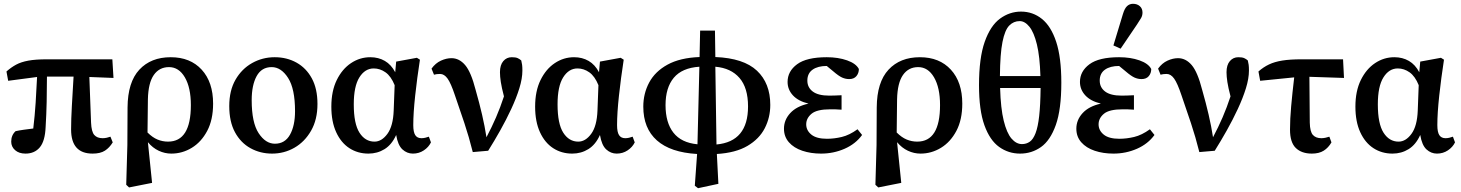

<svg xmlns="http://www.w3.org/2000/svg" viewBox="-20 -794 7684 1010"><path d="M23 -369 14 -418Q39 -440 65 -454Q91 -468 129 -475Q167 -482 226 -482H571L577 -384L450 -389L459 -149Q461 -101 476 -84Q491 -67 520 -67Q531 -67 542 -69.5Q553 -72 561 -75L573 -45Q556 -17 532 -1.5Q508 14 467 14Q354 14 354 -113Q354 -166 358 -236.5Q362 -307 367 -391H227Q227 -326 225.5 -258Q224 -190 220 -126Q217 -52 189.5 -19Q162 14 114 14Q80 14 59.5 -4Q39 -22 39 -49Q39 -83 62 -104Q80 -108 105 -111.5Q130 -115 155 -118Q163 -184 167.5 -253.5Q172 -323 175 -389Z M758 -272 756 -97Q782 -71 808.5 -60Q835 -49 864 -49Q984 -49 984 -241Q984 -333 952.5 -387Q921 -441 869 -441Q818 -441 789 -399.5Q760 -358 758 -272ZM644 178 650 -31 651 -229Q652 -362 713 -427.5Q774 -493 878 -493Q981 -493 1041 -427.5Q1101 -362 1101 -249Q1101 -164 1070 -105.5Q1039 -47 989 -16.5Q939 14 881 14Q847 14 815 -1Q783 -16 758 -46L780 168L659 192Z M1411 14Q1349 14 1297.5 -14.5Q1246 -43 1216 -98.5Q1186 -154 1186 -236Q1186 -318 1219 -375Q1252 -432 1306.5 -462.5Q1361 -493 1425 -493Q1489 -493 1540 -464.5Q1591 -436 1620.5 -381.5Q1650 -327 1650 -247Q1650 -165 1616.5 -106.5Q1583 -48 1529 -17Q1475 14 1411 14ZM1426 -38Q1479 -38 1505.5 -85.5Q1532 -133 1532 -209Q1532 -327 1495.5 -384Q1459 -441 1409 -441Q1356 -441 1330 -393.5Q1304 -346 1304 -267Q1304 -149 1340.5 -93.5Q1377 -38 1426 -38Z M1841 -245Q1841 -143 1871 -96Q1901 -49 1950 -49Q1988 -49 2018 -90Q2048 -131 2051 -213L2056 -346Q2037 -393 2008 -413.5Q1979 -434 1946 -434Q1900 -434 1870.5 -387Q1841 -340 1841 -245ZM1918 14Q1862 14 1818 -14.5Q1774 -43 1748.5 -98.5Q1723 -154 1723 -233Q1723 -315 1751.5 -373Q1780 -431 1826.5 -462Q1873 -493 1928 -493Q1971 -493 2004.5 -473.5Q2038 -454 2059 -414L2064 -470L2173 -490L2189 -480Q2174 -383 2164 -291Q2154 -199 2154 -136Q2154 -99 2164.5 -83Q2175 -67 2197 -67Q2208 -67 2217.5 -69.5Q2227 -72 2236 -75L2247 -45Q2235 -20 2209.5 -3Q2184 14 2152 14Q2121 14 2097 -8Q2073 -30 2064 -84Q2041 -33 2003 -9.5Q1965 14 1918 14Z M2467 6Q2447 -74 2423 -146Q2399 -218 2373 -293Q2352 -356 2334.5 -380.5Q2317 -405 2295 -405Q2285 -405 2277.5 -404Q2270 -403 2263 -401L2250 -433Q2271 -462 2299.5 -475Q2328 -488 2355 -488Q2396 -488 2427 -451.5Q2458 -415 2482 -321Q2502 -251 2516 -190.5Q2530 -130 2539 -72Q2567 -125 2589.5 -177Q2612 -229 2631 -287Q2619 -333 2614.5 -362.5Q2610 -392 2610 -414Q2610 -452 2627.5 -472.5Q2645 -493 2672 -493Q2692 -493 2702.5 -488.5Q2713 -484 2722 -476Q2725 -464 2726.5 -453Q2728 -442 2728 -423Q2728 -381 2712 -329.5Q2696 -278 2669.5 -221Q2643 -164 2611.5 -108Q2580 -52 2548 -1Z M2913 -245Q2913 -143 2943 -96Q2973 -49 3022 -49Q3060 -49 3090 -90Q3120 -131 3123 -213L3128 -346Q3109 -393 3080 -413.5Q3051 -434 3018 -434Q2972 -434 2942.5 -387Q2913 -340 2913 -245ZM2990 14Q2934 14 2890 -14.5Q2846 -43 2820.5 -98.5Q2795 -154 2795 -233Q2795 -315 2823.5 -373Q2852 -431 2898.5 -462Q2945 -493 3000 -493Q3043 -493 3076.5 -473.5Q3110 -454 3131 -414L3136 -470L3245 -490L3261 -480Q3246 -383 3236 -291Q3226 -199 3226 -136Q3226 -99 3236.5 -83Q3247 -67 3269 -67Q3280 -67 3289.5 -69.5Q3299 -72 3308 -75L3319 -45Q3307 -20 3281.5 -3Q3256 14 3224 14Q3193 14 3169 -8Q3145 -30 3136 -84Q3113 -33 3075 -9.5Q3037 14 2990 14Z M3481 -241Q3481 -149 3522.5 -96Q3564 -43 3649 -35L3659 -443Q3568 -437 3524.5 -385Q3481 -333 3481 -241ZM3915 -234Q3915 -332 3870 -384Q3825 -436 3743 -443L3749 -34Q3915 -49 3915 -234ZM3635 183 3647 16Q3507 8 3435.5 -55.5Q3364 -119 3364 -233Q3364 -302 3395 -360Q3426 -418 3491.5 -454Q3557 -490 3660 -494L3663 -633H3741L3743 -494Q3892 -488 3962 -422Q4032 -356 4032 -242Q4032 -176 4003 -119.5Q3974 -63 3912 -26.5Q3850 10 3751 16L3759 173L3652 196Z M4299 14Q4245 14 4200.5 -1Q4156 -16 4130 -45.5Q4104 -75 4104 -117Q4104 -163 4137 -199Q4170 -235 4233 -249Q4179 -262 4151 -292.5Q4123 -323 4123 -363Q4123 -419 4173 -456Q4223 -493 4329 -493Q4389 -493 4436 -476.5Q4483 -460 4498 -431Q4498 -409 4485 -393.5Q4472 -378 4447 -378Q4428 -378 4410 -386Q4392 -394 4363 -419L4329 -447Q4282 -447 4254.5 -427.5Q4227 -408 4227 -370Q4227 -334 4255.5 -312.5Q4284 -291 4342 -291Q4357 -291 4371 -291.5Q4385 -292 4407 -293V-217Q4382 -219 4370.5 -219Q4359 -219 4348 -219Q4277 -219 4249 -195.5Q4221 -172 4221 -140Q4221 -108 4248 -86Q4275 -64 4330 -64Q4368 -64 4408 -73.5Q4448 -83 4491 -114L4515 -84Q4481 -37 4423 -11.5Q4365 14 4299 14Z M4699 -272 4697 -97Q4723 -71 4749.5 -60Q4776 -49 4805 -49Q4925 -49 4925 -241Q4925 -333 4893.5 -387Q4862 -441 4810 -441Q4759 -441 4730 -399.5Q4701 -358 4699 -272ZM4585 178 4591 -31 4592 -229Q4593 -362 4654 -427.5Q4715 -493 4819 -493Q4922 -493 4982 -427.5Q5042 -362 5042 -249Q5042 -164 5011 -105.5Q4980 -47 4930 -16.5Q4880 14 4822 14Q4788 14 4756 -1Q4724 -16 4699 -46L4721 168L4600 192Z M5346 14Q5285 14 5236 -21Q5187 -56 5158.5 -135Q5130 -214 5130 -346Q5130 -489 5160 -574Q5190 -659 5240.5 -696Q5291 -733 5351 -733Q5413 -733 5461 -694.5Q5509 -656 5536 -574Q5563 -492 5563 -359Q5563 -218 5534 -136.5Q5505 -55 5456 -20.5Q5407 14 5346 14ZM5344 -683Q5312 -683 5289 -659.5Q5266 -636 5253.5 -573.5Q5241 -511 5240 -394H5453Q5450 -497 5434.5 -560.5Q5419 -624 5395 -653.5Q5371 -683 5344 -683ZM5356 -36Q5379 -36 5397 -48.5Q5415 -61 5427.5 -93.5Q5440 -126 5446.5 -183.5Q5453 -241 5454 -331H5241Q5244 -224 5260 -159Q5276 -94 5301 -65Q5326 -36 5356 -36Z M5837 14Q5783 14 5738.5 -1Q5694 -16 5668 -45.5Q5642 -75 5642 -117Q5642 -163 5675 -199Q5708 -235 5771 -249Q5717 -262 5689 -292.5Q5661 -323 5661 -363Q5661 -419 5711 -456Q5761 -493 5867 -493Q5927 -493 5974 -476.5Q6021 -460 6036 -431Q6036 -409 6023 -393.5Q6010 -378 5985 -378Q5966 -378 5948 -386Q5930 -394 5901 -419L5867 -447Q5820 -447 5792.5 -427.5Q5765 -408 5765 -370Q5765 -334 5793.5 -312.5Q5822 -291 5880 -291Q5895 -291 5909 -291.5Q5923 -292 5945 -293V-217Q5920 -219 5908.5 -219Q5897 -219 5886 -219Q5815 -219 5787 -195.5Q5759 -172 5759 -140Q5759 -108 5786 -86Q5813 -64 5868 -64Q5906 -64 5946 -73.5Q5986 -83 6029 -114L6053 -84Q6019 -37 5961 -11.5Q5903 14 5837 14ZM5837 -555 5887 -720Q5896 -750 5909 -762Q5922 -774 5940 -774Q5962 -774 5976 -761.5Q5990 -749 5990 -728Q5990 -712 5982.5 -699Q5975 -686 5961 -665L5875 -538Z M6289 6Q6269 -74 6245 -146Q6221 -218 6195 -293Q6174 -356 6156.5 -380.5Q6139 -405 6117 -405Q6107 -405 6099.5 -404Q6092 -403 6085 -401L6072 -433Q6093 -462 6121.5 -475Q6150 -488 6177 -488Q6218 -488 6249 -451.5Q6280 -415 6304 -321Q6324 -251 6338 -190.5Q6352 -130 6361 -72Q6389 -125 6411.5 -177Q6434 -229 6453 -287Q6441 -333 6436.5 -362.5Q6432 -392 6432 -414Q6432 -452 6449.5 -472.5Q6467 -493 6494 -493Q6514 -493 6524.5 -488.5Q6535 -484 6544 -476Q6547 -464 6548.5 -453Q6550 -442 6550 -423Q6550 -381 6534 -329.5Q6518 -278 6491.5 -221Q6465 -164 6433.5 -108Q6402 -52 6370 -1Z M6609 -369 6600 -418Q6626 -441 6655.5 -455Q6685 -469 6725.5 -475.5Q6766 -482 6826 -482H7045L7050 -384L6868 -390L6870 -149Q6871 -101 6886.5 -84Q6902 -67 6931 -67Q6942 -67 6953 -69.5Q6964 -72 6973 -75L6984 -45Q6968 -17 6943.5 -1.5Q6919 14 6881 14Q6827 14 6796.5 -15.5Q6766 -45 6766 -112Q6766 -167 6772 -234.5Q6778 -302 6788 -387Z M7228 -245Q7228 -143 7258 -96Q7288 -49 7337 -49Q7375 -49 7405 -90Q7435 -131 7438 -213L7443 -346Q7424 -393 7395 -413.5Q7366 -434 7333 -434Q7287 -434 7257.5 -387Q7228 -340 7228 -245ZM7305 14Q7249 14 7205 -14.5Q7161 -43 7135.5 -98.5Q7110 -154 7110 -233Q7110 -315 7138.5 -373Q7167 -431 7213.5 -462Q7260 -493 7315 -493Q7358 -493 7391.5 -473.5Q7425 -454 7446 -414L7451 -470L7560 -490L7576 -480Q7561 -383 7551 -291Q7541 -199 7541 -136Q7541 -99 7551.5 -83Q7562 -67 7584 -67Q7595 -67 7604.5 -69.5Q7614 -72 7623 -75L7634 -45Q7622 -20 7596.5 -3Q7571 14 7539 14Q7508 14 7484 -8Q7460 -30 7451 -84Q7428 -33 7390 -9.5Q7352 14 7305 14Z"/></svg>

Font: Source Serif Pro SemiBold
Style: Regular
Weight: 600
Designer: Frank Grießhammer
Foundry: Adobe Systems Incorporated
Version: Version 3.001;hotconv 1.0.111;makeotfexe 2.5.65597